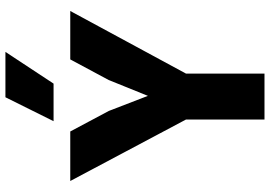

<svg xmlns="http://www.w3.org/2000/svg" viewBox="-160 -810 971 690"><g transform="rotate(-90 325.0 -465.5)"><path d="M240 0V-282L19 -698H197L271 -559L325 -419L382 -560L456 -698H630L405 -282V0ZM234 -758 320 -931H483L369 -758Z"/></g></svg>

Font: Azeret Mono Thin
Style: Bold
Weight: 700
Version: Version 1.002